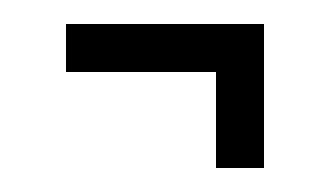

<svg xmlns="http://www.w3.org/2000/svg" viewBox="-20 -440 275 160"><path d="M200 -300H160V-380H35V-420H200Z"/></svg>

Font: Oglavie Unicode
Style: Normal
Weight: 400
Version: Version 1.1